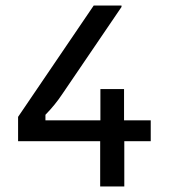

<svg xmlns="http://www.w3.org/2000/svg" viewBox="-20 -670 607 690"><path d="M45 -162.5V-250L316.7 -650H416.7V-645L204.2 -332.5Q178.3 -293.3 143.3 -257.5V-237.5H340.8V-350H425.8V-237.5H521.7V-162.5H426.7V0H340V-162.5Z"/></svg>

Font: Familjen Grotesk GF
Style: Regular
Weight: 400
Designer: Anders Wikstroem, Jonas Baeckman, Matilda Gysing, Kristian Moeller
Foundry: Familjen STHLM AB
Version: Version 2.000; Beta; Release 4; Build 6